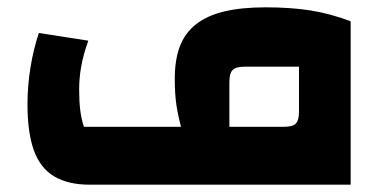

<svg xmlns="http://www.w3.org/2000/svg" viewBox="-20 -504 1054 524"><path d="M224 0Q166 0 128 -22.5Q90 -45 72.5 -93.5Q55 -142 55 -219Q55 -269 63 -319Q71 -369 86 -414L221 -393Q208 -357 202 -324.5Q196 -292 196 -260Q196 -228 199 -203.5Q202 -179 209 -158H474Q465 -192 461 -220.5Q457 -249 457 -290Q457 -340 470.5 -376.5Q484 -413 514 -437Q544 -461 591 -472.5Q638 -484 705 -484Q774 -484 827.5 -475.5Q881 -467 937 -446V0ZM606 -158H756Q779 -158 787.5 -167Q796 -176 796 -199V-322H647Q624 -322 615 -313Q606 -304 606 -280Z"/></svg>

Font: Changa
Style: Bold
Weight: 700
Designer: Eduardo Rodriguez Tunni
Foundry: Eduardo Rodriguez Tunni
Version: Version 3.002; ttfautohint (v1.8.2)